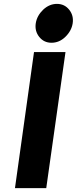

<svg xmlns="http://www.w3.org/2000/svg" viewBox="-20 -968 395 988"><path d="M354 -848Q360 -888 336 -918Q312 -948 273 -948Q234 -948 202 -918Q170 -887 164 -848Q158 -808 182 -778Q206 -748 245 -748Q285 -748 316 -778Q348 -809 354 -848ZM57 0H218L317 -700H155Z"/></svg>

Font: Unageo
Style: Black-Italic
Weight: 900
Designer: Richard Sepsi
Foundry: Richard Sepsi
Version: Version 2.000